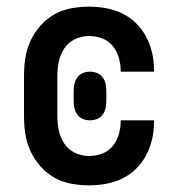

<svg xmlns="http://www.w3.org/2000/svg" viewBox="-20 -548 540 576"><path d="M247 8Q220 8 193 3Q166 -2 142.5 -15.5Q119 -29 101 -49.5Q83 -70 71.5 -94.5Q60 -119 56 -146Q52 -173 52 -200V-320Q52 -347 56 -374Q60 -401 71.5 -425.5Q83 -450 101 -470.5Q119 -491 142.5 -504.5Q166 -518 193 -523Q220 -528 247 -528Q273 -528 298 -523.5Q323 -519 346 -508Q369 -497 387.5 -479Q406 -461 418 -438.5Q430 -416 436 -391Q442 -366 442 -340V-333H342V-337Q342 -357 336 -376.5Q330 -396 317.5 -411Q305 -426 286 -433Q267 -440 247 -440Q225 -440 205 -430.5Q185 -421 173 -403Q161 -385 156.5 -363.5Q152 -342 152 -320V-200Q152 -178 156.5 -156.5Q161 -135 173 -117Q185 -99 205 -89.5Q225 -80 247 -80Q267 -80 286 -87Q305 -94 317.5 -109Q330 -124 336 -143.5Q342 -163 342 -183V-187H442V-180Q442 -154 436 -129Q430 -104 418 -81.5Q406 -59 387.5 -41Q369 -23 346 -12Q323 -1 298 3.5Q273 8 247 8ZM250 -187Q239 -187 229 -191Q219 -195 212.5 -203.5Q206 -212 203.5 -222.5Q201 -233 201 -244V-276Q201 -287 203.5 -297.5Q206 -308 212.5 -316.5Q219 -325 229 -329Q239 -333 250 -333Q261 -333 271 -329Q281 -325 287.5 -316.5Q294 -308 296.5 -297.5Q299 -287 299 -276V-244Q299 -233 296.5 -222.5Q294 -212 287.5 -203.5Q281 -195 271 -191Q261 -187 250 -187Z"/></svg>

Font: Iosevka Term Curly Semibold
Style: Regular
Weight: 600
Designer: Belleve Invis
Foundry: Belleve Invis
Version: Version 32.3.0